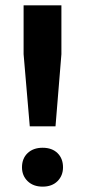

<svg xmlns="http://www.w3.org/2000/svg" viewBox="-20 -688 318 716"><path d="M62 -64Q62 -97 83 -117Q104 -137 139 -137Q174 -137 194.5 -117Q215 -97 215 -64Q215 -33 194.5 -12.5Q174 8 139 8Q104 8 83 -12.5Q62 -33 62 -64ZM187 -217H91L68 -486V-668H209V-486Z"/></svg>

Font: Gantari
Style: Bold
Weight: 700
Designer: Anugrah Pasau
Foundry: Lafontype
Version: Version 1.000